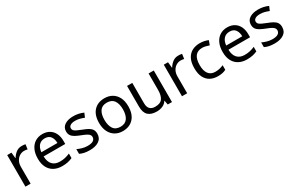

<svg xmlns="http://www.w3.org/2000/svg" viewBox="140 -1680 4295 2824"><g transform="rotate(-30 2287.5 -268.0)"><path d="M335 -546Q350 -546 367.5 -544.5Q385 -543 398 -540L387 -459Q374 -462 358.5 -464Q343 -466 329 -466Q288 -466 252 -443.5Q216 -421 194.5 -380.5Q173 -340 173 -286V0H85V-536H157L167 -438H171Q197 -482 238 -514Q279 -546 335 -546Z M685 -546Q753 -546 803 -516Q853 -486 879.5 -431.5Q906 -377 906 -304V-251H539Q541 -160 585.5 -112.5Q630 -65 710 -65Q761 -65 800.5 -74.5Q840 -84 882 -102V-25Q841 -7 801 1.5Q761 10 706 10Q630 10 571.5 -21Q513 -52 480.5 -113Q448 -174 448 -264Q448 -352 477.5 -415Q507 -478 560.5 -512Q614 -546 685 -546ZM684 -474Q621 -474 584.5 -433.5Q548 -393 541 -321H814Q813 -389 782 -431.5Q751 -474 684 -474Z M1391 -148Q1391 -70 1333 -30Q1275 10 1177 10Q1121 10 1080.5 1Q1040 -8 1009 -24V-104Q1041 -88 1086.5 -74.5Q1132 -61 1179 -61Q1246 -61 1276 -82.5Q1306 -104 1306 -140Q1306 -160 1295 -176Q1284 -192 1255.5 -208Q1227 -224 1174 -244Q1122 -264 1085 -284Q1048 -304 1028 -332Q1008 -360 1008 -404Q1008 -472 1063.5 -509Q1119 -546 1209 -546Q1258 -546 1300.5 -536.5Q1343 -527 1380 -510L1350 -440Q1316 -454 1279 -464Q1242 -474 1203 -474Q1149 -474 1120.5 -456.5Q1092 -439 1092 -409Q1092 -387 1105 -371.5Q1118 -356 1148.5 -341.5Q1179 -327 1230 -307Q1281 -288 1317 -268Q1353 -248 1372 -219.5Q1391 -191 1391 -148Z M1987 -269Q1987 -136 1919.5 -63Q1852 10 1737 10Q1666 10 1610.5 -22.5Q1555 -55 1523 -117.5Q1491 -180 1491 -269Q1491 -402 1558 -474Q1625 -546 1740 -546Q1813 -546 1868.5 -513.5Q1924 -481 1955.5 -419.5Q1987 -358 1987 -269ZM1582 -269Q1582 -174 1619.5 -118.5Q1657 -63 1739 -63Q1820 -63 1858 -118.5Q1896 -174 1896 -269Q1896 -364 1858 -418Q1820 -472 1738 -472Q1656 -472 1619 -418Q1582 -364 1582 -269Z M2574 -536V0H2502L2489 -71H2485Q2459 -29 2413 -9.5Q2367 10 2315 10Q2218 10 2169 -36.5Q2120 -83 2120 -185V-536H2209V-191Q2209 -63 2328 -63Q2417 -63 2451.5 -113Q2486 -163 2486 -257V-536Z M2994 -546Q3009 -546 3026.5 -544.5Q3044 -543 3057 -540L3046 -459Q3033 -462 3017.5 -464Q3002 -466 2988 -466Q2947 -466 2911 -443.5Q2875 -421 2853.5 -380.5Q2832 -340 2832 -286V0H2744V-536H2816L2826 -438H2830Q2856 -482 2897 -514Q2938 -546 2994 -546Z M3352 10Q3280 10 3225 -19Q3170 -48 3138.5 -109Q3107 -170 3107 -265Q3107 -364 3140 -426Q3173 -488 3229.5 -517Q3286 -546 3358 -546Q3399 -546 3437 -537.5Q3475 -529 3499 -517L3472 -444Q3448 -453 3416 -461Q3384 -469 3356 -469Q3198 -469 3198 -266Q3198 -169 3236.5 -117.5Q3275 -66 3351 -66Q3395 -66 3428.5 -75Q3462 -84 3490 -97V-19Q3463 -5 3430.5 2.5Q3398 10 3352 10Z M3824 -546Q3892 -546 3942 -516Q3992 -486 4018.5 -431.5Q4045 -377 4045 -304V-251H3678Q3680 -160 3724.5 -112.5Q3769 -65 3849 -65Q3900 -65 3939.5 -74.5Q3979 -84 4021 -102V-25Q3980 -7 3940 1.5Q3900 10 3845 10Q3769 10 3710.5 -21Q3652 -52 3619.5 -113Q3587 -174 3587 -264Q3587 -352 3616.5 -415Q3646 -478 3699.5 -512Q3753 -546 3824 -546ZM3823 -474Q3760 -474 3723.5 -433.5Q3687 -393 3680 -321H3953Q3952 -389 3921 -431.5Q3890 -474 3823 -474Z M4530 -148Q4530 -70 4472 -30Q4414 10 4316 10Q4260 10 4219.5 1Q4179 -8 4148 -24V-104Q4180 -88 4225.5 -74.5Q4271 -61 4318 -61Q4385 -61 4415 -82.5Q4445 -104 4445 -140Q4445 -160 4434 -176Q4423 -192 4394.5 -208Q4366 -224 4313 -244Q4261 -264 4224 -284Q4187 -304 4167 -332Q4147 -360 4147 -404Q4147 -472 4202.5 -509Q4258 -546 4348 -546Q4397 -546 4439.5 -536.5Q4482 -527 4519 -510L4489 -440Q4455 -454 4418 -464Q4381 -474 4342 -474Q4288 -474 4259.5 -456.5Q4231 -439 4231 -409Q4231 -387 4244 -371.5Q4257 -356 4287.5 -341.5Q4318 -327 4369 -307Q4420 -288 4456 -268Q4492 -248 4511 -219.5Q4530 -191 4530 -148Z"/></g></svg>

Font: Noto IKEA Arabic
Style: Regular
Weight: 400
Designer: Monotype Design Team
Foundry: Monotype Imaging Inc.
Version: Version 1.200